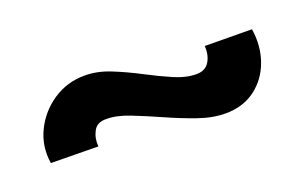

<svg xmlns="http://www.w3.org/2000/svg" viewBox="-41 -533 737 467"><g transform="rotate(-20 327.5 -300.0)"><path d="M482.5 -198Q449.5 -198 411.8 -211.2Q374 -224.5 336 -241.5Q298 -258.5 264 -271.8Q230 -285 204 -284.5Q180.5 -285 171.2 -267.2Q162 -249.5 164 -228.5L41.5 -230Q34.5 -274.5 53.5 -313.8Q72.5 -353 109 -377.5Q145.5 -402 191.5 -402Q224 -402 258 -388.2Q292 -374.5 325.8 -356.8Q359.5 -339 390.8 -325.5Q422 -312 448.5 -312Q472 -312 482.2 -329.2Q492.5 -346.5 490.5 -369.5L612.5 -368.5Q619.5 -323.5 605.5 -284.5Q591.5 -245.5 559.8 -221.8Q528 -198 482.5 -198Z"/></g></svg>

Font: Urbanist
Style: Bold
Weight: 700
Designer: Corey Hu
Foundry: Corey Hu
Version: Version 1.330; ttfautohint (v1.8.4.7-5d5b)